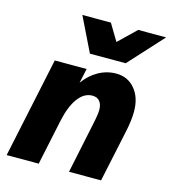

<svg xmlns="http://www.w3.org/2000/svg" viewBox="-112 -852 841 943"><g transform="rotate(15 308.0 -380.5)"><path d="M9 0 117 -510H279L263 -436Q293 -478 335.5 -502Q378 -526 426 -526Q485 -526 521.5 -482.5Q558 -439 558 -368Q558 -324 545 -263L489 0H326L381 -263Q386 -286 388.5 -304Q391 -322 391 -332Q391 -360 378 -375.5Q365 -391 341 -391Q299 -391 268 -349Q237 -307 221 -232L172 0ZM275 -587 190 -761H335L386 -676L474 -761H616L457 -587Z"/></g></svg>

Font: Wix Madefor Text ExtraBold
Style: Italic
Weight: 800
Italic angle: -12°
Designer: Dalton Maag Ltd
Foundry: Dalton Maag Ltd
Version: Version 3.100